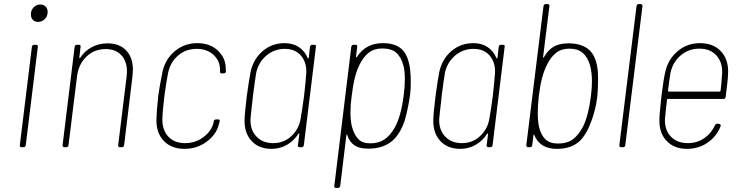

<svg xmlns="http://www.w3.org/2000/svg" viewBox="-20 -720 3620 939"><path d="M131 -650Q131 -670 144.5 -684Q158 -698 177 -698Q193 -698 203 -688Q213 -678 213 -662Q213 -641 199.5 -627Q186 -613 166 -613Q150 -613 140.5 -623Q131 -633 131 -650ZM77 -10 136 -491Q138 -501 147 -501H157Q161 -501 163.5 -498Q166 -495 165 -491L106 -10Q104 0 95 0H85Q81 0 78.5 -3Q76 -6 77 -10Z M630 -379Q630 -370 628 -348L587 -10Q585 0 576 0H566Q562 0 559.5 -3Q557 -6 558 -10L599 -344Q601 -360 601 -368Q601 -420 573.5 -450Q546 -480 497 -480Q441 -480 402 -442.5Q363 -405 356 -341L315 -10Q315 -6 312 -3Q309 0 304 0H295Q286 0 286 -10L345 -491Q347 -501 356 -501H366Q376 -501 374 -491L368 -439Q368 -433 372 -437Q394 -471 429 -489.5Q464 -508 506 -508Q564 -508 597 -473.5Q630 -439 630 -379Z M745 -130Q746 -181 754 -251Q759 -291 775 -371Q790 -433 836.5 -471Q883 -509 945 -509Q1006 -509 1044.5 -473.5Q1083 -438 1084 -387V-383Q1085 -379 1085 -371Q1085 -367 1082 -364Q1079 -361 1074 -361H1066Q1056 -361 1056 -368V-378Q1057 -421 1025 -451Q993 -481 942 -481Q889 -481 851 -448.5Q813 -416 802 -363Q794 -324 784 -251L781 -223Q774 -162 774 -135Q774 -83 803.5 -51.5Q833 -20 885 -20Q937 -20 976.5 -50.5Q1016 -81 1025 -123V-127Q1028 -136 1037 -136H1047Q1057 -136 1054 -125L1052 -118Q1051 -117 1051 -114Q1039 -63 991.5 -27.5Q944 8 882 8Q819 8 782 -30Q745 -68 745 -130Z M1507 -501H1517Q1527 -501 1525 -491L1466 -10Q1464 0 1455 0H1446Q1441 0 1438.5 -3Q1436 -6 1437 -10L1444 -64Q1444 -67 1442.5 -67Q1441 -67 1439 -65Q1417 -31 1383 -11.5Q1349 8 1308 8Q1247 8 1211.5 -29.5Q1176 -67 1176 -128Q1176 -162 1187 -250Q1199 -338 1206 -371Q1220 -432 1265 -470.5Q1310 -509 1372 -509Q1413 -509 1442 -489.5Q1471 -470 1485 -436Q1486 -434 1487.5 -434Q1489 -434 1490 -437L1496 -491Q1498 -501 1507 -501ZM1467 -250Q1475 -321 1478 -364Q1480 -415 1452 -448Q1424 -481 1373 -481Q1321 -481 1282.5 -448Q1244 -415 1233 -364Q1228 -335 1217 -251L1214 -221Q1208 -173 1205 -137Q1203 -86 1233.5 -53Q1264 -20 1316 -20Q1367 -20 1403.5 -53Q1440 -86 1450 -137Q1459 -190 1467 -250Z M1989 -318Q1989 -286 1986 -260Q1983 -235 1975.5 -197.5Q1968 -160 1960 -133Q1936 -59 1892 -26Q1848 7 1781 7Q1736 7 1712 -10.5Q1688 -28 1678 -60Q1678 -63 1676.5 -62.5Q1675 -62 1674 -59L1644 189Q1642 199 1633 199H1623Q1613 199 1615 189L1698 -491Q1700 -501 1709 -501H1719Q1729 -501 1727 -491L1721 -443Q1721 -440 1722.5 -440Q1724 -440 1726 -442Q1769 -509 1852 -509Q1913 -509 1945 -479.5Q1977 -450 1986 -379Q1989 -348 1989 -318ZM1954 -251Q1960 -295 1960 -332Q1960 -372 1953 -399Q1942 -441 1918 -462Q1894 -483 1850 -483Q1810 -483 1783 -462Q1756 -441 1737 -401Q1711 -347 1700 -251Q1694 -208 1694 -169Q1694 -126 1702 -98Q1713 -59 1733 -39Q1753 -19 1791 -19Q1832 -19 1860.5 -38.5Q1889 -58 1910 -95Q1941 -150 1954 -251Z M2430 -501H2440Q2450 -501 2448 -491L2389 -10Q2387 0 2378 0H2369Q2364 0 2361.5 -3Q2359 -6 2360 -10L2367 -64Q2367 -67 2365.5 -67Q2364 -67 2362 -65Q2340 -31 2306 -11.5Q2272 8 2231 8Q2170 8 2134.5 -29.5Q2099 -67 2099 -128Q2099 -162 2110 -250Q2122 -338 2129 -371Q2143 -432 2188 -470.5Q2233 -509 2295 -509Q2336 -509 2365 -489.5Q2394 -470 2408 -436Q2409 -434 2410.5 -434Q2412 -434 2413 -437L2419 -491Q2421 -501 2430 -501ZM2390 -250Q2398 -321 2401 -364Q2403 -415 2375 -448Q2347 -481 2296 -481Q2244 -481 2205.5 -448Q2167 -415 2156 -364Q2151 -335 2140 -251L2137 -221Q2131 -173 2128 -137Q2126 -86 2156.5 -53Q2187 -20 2239 -20Q2290 -20 2326.5 -53Q2363 -86 2373 -137Q2382 -190 2390 -250Z M2905 -332Q2905 -278 2900 -240Q2893 -182 2870 -122Q2843 -50 2804 -21Q2765 8 2703 8Q2620 8 2593 -60Q2593 -62 2591.5 -62Q2590 -62 2589 -59L2583 -10Q2583 -6 2580 -3Q2577 0 2572 0H2563Q2554 0 2554 -10L2638 -690Q2640 -700 2649 -700H2658Q2663 -700 2665.5 -697Q2668 -694 2667 -690L2636 -441Q2636 -438 2637.5 -437.5Q2639 -437 2640 -440Q2658 -473 2686 -490.5Q2714 -508 2760 -508Q2827 -508 2862.5 -475Q2898 -442 2904 -368Q2905 -357 2905 -332ZM2870 -250Q2875 -292 2875 -321Q2875 -370 2864 -406Q2852 -443 2828.5 -462.5Q2805 -482 2765 -482Q2726 -482 2700 -462Q2674 -442 2655 -403Q2627 -349 2615 -250Q2610 -202 2610 -167Q2610 -129 2616 -100Q2626 -59 2647.5 -38.5Q2669 -18 2709 -18Q2754 -18 2782 -39Q2810 -60 2832 -102Q2858 -155 2870 -250Z M3009 -10 3093 -690Q3095 -700 3104 -700H3113Q3118 -700 3120.5 -697Q3123 -694 3122 -690L3038 -10Q3038 -6 3035 -3Q3032 0 3028 0H3018Q3009 0 3009 -10Z M3477 -108Q3481 -116 3490 -115L3498 -114Q3507 -112 3504 -102Q3484 -52 3440 -22Q3396 8 3340 8Q3278 8 3241.5 -29.5Q3205 -67 3205 -127Q3204 -153 3212 -222L3215 -251Q3225 -333 3234 -370Q3248 -431 3294.5 -470Q3341 -509 3403 -509Q3467 -509 3504 -471Q3541 -433 3541 -371Q3541 -350 3537.5 -317.5Q3534 -285 3529 -246Q3527 -236 3518 -236H3246Q3242 -236 3242 -232Q3240 -208 3238 -199Q3237 -183 3235 -167.5Q3233 -152 3232 -138Q3230 -85 3260.5 -52.5Q3291 -20 3344 -20Q3389 -20 3424 -44Q3459 -68 3477 -108ZM3259 -364 3253 -323 3247 -276Q3247 -272 3251 -272H3499Q3503 -272 3504 -276L3507 -302L3512 -364Q3513 -417 3483 -449.5Q3453 -482 3401 -482Q3348 -482 3309.5 -449.5Q3271 -417 3259 -364Z"/></svg>

Font: Barlow Semi Condensed Thin
Style: Italic
Weight: 250
Width: 4
Italic angle: -7°
Designer: Jeremy Tribby
Foundry: Tribby Type
Version: Version 1.408